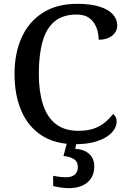

<svg xmlns="http://www.w3.org/2000/svg" viewBox="-20 -744 669 1004"><path d="M372 10Q268 10 197.5 -36Q127 -82 91.5 -164.5Q56 -247 56 -358Q56 -466 93.5 -548.5Q131 -631 204 -677.5Q277 -724 384 -724Q455 -724 501.5 -709Q548 -694 570.5 -668.5Q593 -643 593 -611Q593 -578 566 -557Q539 -536 496 -536Q496 -568 485 -598Q474 -628 449 -648Q424 -668 381 -668Q309 -668 265.5 -632Q222 -596 202.5 -526.5Q183 -457 183 -358Q183 -267 204 -200Q225 -133 270.5 -96.5Q316 -60 390 -60Q439 -60 473 -72.5Q507 -85 531 -105.5Q555 -126 572 -148Q580 -142 585 -132Q590 -122 590 -108Q590 -88 577.5 -67.5Q565 -47 539 -29.5Q513 -12 471.5 -1Q430 10 372 10ZM338 240Q328 240 314 238.5Q300 237 285 234.5Q270 232 258 229V175Q276 179 294.5 181Q313 183 326 183Q355 183 371 169Q387 155 387 130Q387 101 365.5 87.5Q344 74 312 72L333 -9H383L373 34Q406 36 428 48Q450 60 461.5 79.5Q473 99 473 126Q473 179 437.5 209.5Q402 240 338 240Z"/></svg>

Font: Noto Serif Kannada Medium
Style: Regular
Weight: 500
Version: Version 2.003